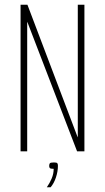

<svg xmlns="http://www.w3.org/2000/svg" viewBox="-20 -640 444 812"><path d="M67 0V-620H96L306 -66L308 -61L309 -59V-620H337V0H306L98 -541L95 -548V0ZM178 152Q190 135 198.5 115Q207 95 207 74Q194 74 191 71Q188 68 188 62Q188 55 190.5 51Q193 47 208 47Q220 47 222.5 50.5Q225 54 225 61Q225 85 216.5 110.5Q208 136 194 152Z"/></svg>

Font: Smooch Sans ExtraLight
Style: Regular
Weight: 200
Designer: Robert E. Leuschke
Foundry: Robert E. Leuschke
Version: Version 1.010; ttfautohint (v1.8.3)